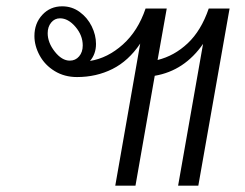

<svg xmlns="http://www.w3.org/2000/svg" viewBox="-20 -587 775 608"><path d="M707 -560 608 1H544L623 -448Q564 -363 470 -347L409 1H345L424 -449Q387 -394 336 -368.5Q285 -343 224 -343Q184 -343 153 -362Q122 -381 105.5 -411.5Q89 -442 89 -473Q89 -513 114 -540Q139 -567 177 -567Q208 -567 232.5 -549Q257 -531 270.5 -503.5Q284 -476 284 -448Q284 -416 265 -394Q321 -403 369 -446Q417 -489 441 -560H508L479 -397Q532 -410 574.5 -450Q617 -490 641 -560ZM242 -443Q242 -475 219 -502Q196 -529 170 -529Q153 -529 142 -515.5Q131 -502 131 -482Q131 -452 153.5 -423.5Q176 -395 201 -395Q219 -395 230.5 -408.5Q242 -422 242 -443Z"/></svg>

Font: KoHo
Style: Italic
Weight: 400
Italic angle: -10°
Designer: Cadson Demak & Katatrad Team
Foundry: Cadson Demak Co.,Ltd.
Version: Version 1.000